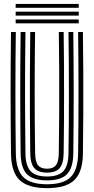

<svg xmlns="http://www.w3.org/2000/svg" viewBox="-20 -966 487 995"><path d="M223.8 9Q126 9 82.1 -32.3Q38.3 -73.6 37 -170.5Q36.1 -244.3 35.5 -322.4Q34.9 -400.5 34.9 -480.7Q34.9 -561 35.4 -641.4Q36 -721.8 37 -800H62Q61 -724.2 60.4 -644.3Q59.8 -564.4 59.8 -483.6Q59.8 -402.9 60.4 -324Q61 -245.1 62 -170.8Q63.3 -85.6 100.7 -48.3Q138.1 -11.1 223.8 -11.1Q309 -11.1 346.3 -48.3Q383.5 -85.6 384.8 -170.8Q385.9 -244.6 386.4 -322.7Q386.9 -400.7 386.9 -480.9Q386.9 -561.1 386.4 -641.6Q386 -722 384.8 -800H409.7Q411.1 -698.9 411.6 -592.7Q412.1 -486.5 411.6 -379.8Q411.2 -273.2 409.7 -170.5Q408.4 -73.4 364.7 -32.2Q321 9 223.8 9ZM223.8 -31.2Q151.6 -31.2 119.8 -63.4Q88 -95.5 86.9 -170.3Q86 -250.7 85.4 -327.2Q84.8 -403.7 84.8 -479.9Q84.8 -556.1 85.3 -635.3Q85.8 -714.4 86.9 -800H111.9Q110.8 -716.3 110.2 -636Q109.6 -555.6 109.7 -477.7Q109.8 -399.8 110.4 -323.4Q110.9 -247 111.9 -171.3Q112.8 -106.7 138.6 -79Q164.5 -51.3 223.8 -51.3Q282.8 -51.3 308.4 -79.1Q334 -106.8 334.9 -171.3Q336 -246.5 336.5 -324.8Q337 -403.1 337 -482.7Q337 -562.4 336.5 -642.2Q336 -722 334.9 -800H359.8Q360.9 -715 361.4 -634.5Q361.9 -553.9 361.9 -476.4Q361.9 -398.9 361.3 -322.8Q360.8 -246.7 359.8 -170.3Q358.9 -96 327.5 -63.6Q296.1 -31.2 223.8 -31.2ZM223.8 -71.5Q178.4 -71.5 158.1 -94.5Q137.7 -117.6 136.8 -172.1Q135.5 -269.7 135 -375.1Q134.5 -480.5 135 -588.2Q135.4 -695.9 136.8 -800H161.8Q160.9 -725.6 160.3 -649.1Q159.7 -572.6 159.7 -494Q159.7 -415.5 160.2 -335Q160.7 -254.5 162.1 -172.1Q162.7 -127.9 177.2 -109.7Q191.7 -91.6 223.8 -91.6Q255.4 -91.6 269.7 -109.7Q284 -127.9 284.7 -172.1Q286.4 -280.6 286.8 -385.6Q287.3 -490.5 286.8 -593.7Q286.3 -696.9 284.9 -800H309.9Q311 -724.8 311.5 -645.2Q312 -565.6 312 -485Q312 -404.5 311.5 -325.4Q311 -246.4 309.9 -172.1Q309 -117.4 288.8 -94.4Q268.6 -71.5 223.8 -71.5ZM388 -925.5H61.2V-945.6H388ZM388 -845H61.2V-865.1H388ZM388 -885.2H61.2V-905.4H388Z"/></svg>

Font: Big Shoulders Inline Display SC Thin
Style: Regular
Weight: 100
Designer: Patric King
Foundry: XO Type Co
Version: Version 2.002